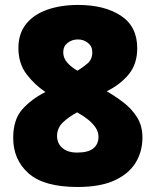

<svg xmlns="http://www.w3.org/2000/svg" viewBox="-20 -744 626 774"><path d="M294.9 -724.1Q400.9 -724.1 467 -680.9Q533.2 -637.7 533.2 -549.8Q533.2 -485.4 498.5 -443.8Q463.9 -402.3 410.2 -376Q443.8 -356.9 477.1 -331.5Q510.3 -306.2 532.2 -271.7Q554.2 -237.3 554.2 -189.9Q554.2 -132.8 526.4 -87.6Q498.5 -42.5 440.9 -16.4Q383.3 9.8 293 9.8Q157.2 9.8 95.2 -45.2Q33.2 -100.1 33.2 -188Q33.2 -262.2 70.1 -303.5Q106.9 -344.7 163.1 -373Q118.2 -403.3 86.2 -446Q54.2 -488.8 54.2 -550.8Q54.2 -608.4 85 -647Q115.7 -685.5 170.2 -704.8Q224.6 -724.1 294.9 -724.1ZM293.9 -585Q270 -585 252.4 -571Q234.9 -557.1 234.9 -533.2Q234.9 -509.8 251.5 -491.2Q268.1 -472.7 292 -459Q313 -471.2 332.5 -488Q352.1 -504.9 352.1 -533.2Q352.1 -557.1 334.7 -571Q317.4 -585 293.9 -585ZM210 -195.8Q210 -166 231.4 -147.5Q252.9 -128.9 291 -128.9Q335.4 -128.9 356.2 -145.8Q377 -162.6 377 -191.9Q377 -213.9 364 -231.7Q351.1 -249.5 334 -262.7Q316.9 -275.9 304.2 -283.2L291 -291Q258.3 -273.9 234.1 -251Q210 -228 210 -195.8Z"/></svg>

Font: Open Sans ExtraBold
Style: Regular
Weight: 800
Designer: Monotype Design Team
Foundry: Monotype Imaging Inc.
Version: Version 3.003; ttfautohint (v1.8.4)